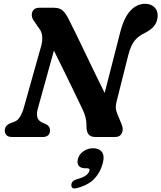

<svg xmlns="http://www.w3.org/2000/svg" viewBox="-20 -742 874 1040"><path d="M185 -154Q178 -130 181.8 -109Q185.5 -88 212 -76.5L227 -70.5Q251 -59.5 251 -35.5Q251 -18 240.5 -9Q230 0 213 0H45Q24.5 0 15.2 -9.8Q6 -19.5 6 -35Q6 -62 36 -74.5L58.5 -83Q76 -89 88.8 -110Q101.5 -131 109.5 -160.5L202.5 -491Q210.5 -518.5 208.5 -544.2Q206.5 -570 192.5 -587L166.5 -625Q153.5 -640.5 152.2 -658Q151 -675.5 161.2 -687.8Q171.5 -700 193.5 -700H271.5Q304 -700 320.5 -684Q337 -668 351.5 -639Q369 -605.5 392.5 -556.8Q416 -508 442.8 -452.5Q469.5 -397 496.2 -341.5Q523 -286 547 -238.5L631 -567Q650.5 -644.5 685.5 -683Q720.5 -721.5 767 -721.5Q795 -721.5 814.8 -704.5Q834.5 -687.5 834 -655Q833 -597.5 766.5 -564.5Q729 -547 708.8 -521.2Q688.5 -495.5 675.5 -446L612.5 -196Q607 -175.5 607.2 -160Q607.5 -144.5 615.5 -125L639 -68Q650 -41.5 640 -20.8Q630 0 604.5 0H495.5Q448 0 448.5 -56Q449 -81 444 -103.2Q439 -125.5 426.5 -151Q414 -177.5 389.5 -228.2Q365 -279 334.2 -342Q303.5 -405 272 -468ZM443 169.5Q416.5 169.5 406.2 155.5Q396 141.5 402 119Q409 93 432.5 77Q456 61 484 61Q516.5 61 532 81.2Q547.5 101.5 536.5 143Q523.5 192.5 490.5 226.8Q457.5 261 397.5 276.5Q366 285 366.5 260Q367 237 396 229Q432 219 446.5 207.5Q461 196 464.5 183Q468 169.5 452 169.5Z"/></svg>

Font: Fraunces 9pt S100 SemiBold
Style: Italic
Weight: 600
Italic angle: -16°
Version: Version 1.000; ttfautohint (v1.8.3)